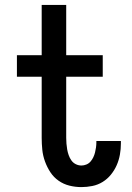

<svg xmlns="http://www.w3.org/2000/svg" viewBox="-20 -755 540 783"><path d="M312 8Q287 8 263 2Q239 -4 219 -18Q199 -32 185.5 -52.5Q172 -73 163.5 -96.5Q155 -120 152.5 -144Q150 -168 150 -193V-442H49V-530H150V-735H250V-530H399V-442H250V-193Q250 -181 251 -169Q252 -157 254 -145.5Q256 -134 260 -122.5Q264 -111 271 -101Q278 -91 289 -85.5Q300 -80 312 -80Q322 -80 332 -84Q342 -88 349 -96Q356 -104 360.5 -113.5Q365 -123 367.5 -133Q370 -143 371.5 -153.5Q373 -164 373 -175Q373 -176 373 -177.5Q373 -179 373 -180H473Q473 -177 473 -174.5Q473 -172 473 -170Q473 -147 469 -124.5Q465 -102 456 -81.5Q447 -61 432.5 -43Q418 -25 398.5 -13Q379 -1 356.5 3.5Q334 8 312 8Z"/></svg>

Font: Iosevka Slab Semibold
Style: Regular
Weight: 600
Monospace: yes
Designer: Belleve Invis
Foundry: Belleve Invis
Version: Version 11.1.1; ttfautohint (v1.8.3)